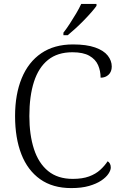

<svg xmlns="http://www.w3.org/2000/svg" viewBox="-20 -951 625 981"><path d="M344 10Q249 10 185 -35.5Q121 -81 89 -163.5Q57 -246 57 -358Q57 -469 91 -551.5Q125 -634 191 -679Q257 -724 353 -724Q422 -724 466 -708.5Q510 -693 530.5 -667Q551 -641 551 -611Q551 -585 535 -569.5Q519 -554 494 -554Q494 -589 481 -618.5Q468 -648 436.5 -666Q405 -684 350 -684Q274 -684 225.5 -645Q177 -606 153.5 -533Q130 -460 130 -358Q130 -262 153.5 -189.5Q177 -117 226 -77Q275 -37 352 -37Q401 -37 435 -49.5Q469 -62 492 -83Q515 -104 530 -127Q537 -123 541.5 -115Q546 -107 546 -95Q546 -81 534 -63Q522 -45 497.5 -28.5Q473 -12 435 -1Q397 10 344 10ZM304 -784Q319 -803 336 -829Q353 -855 369 -882Q385 -909 395 -931H473V-921Q464 -908 446.5 -888Q429 -868 407.5 -846Q386 -824 364.5 -804.5Q343 -785 326 -771H304Z"/></svg>

Font: Noto Serif Khmer Light
Style: Regular
Weight: 300
Version: Version 2.003